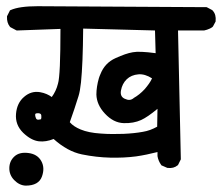

<svg xmlns="http://www.w3.org/2000/svg" viewBox="-20 -583 698 603"><path d="M60.1 0Q40.5 -1 24.4 -17.6Q8.8 -33.7 9.3 -55.7Q9.8 -77.6 25.4 -91.8Q41 -106 68.8 -102.5Q97.2 -99.1 109.4 -77.6Q121.6 -56.2 111.8 -28.8Q101.6 0 60.5 0ZM504.4 -56.2 488.8 -63 487.3 -63.5 486.3 -64.9Q477.1 -77.6 474.6 -92.8V-93.3V-93.8V-105.5Q457.5 -101.1 440.7 -97.7Q423.8 -94.2 407.2 -91.8Q369.6 -86.9 326.2 -87.9Q282.7 -88.9 237.3 -98.1Q191.9 -107.4 148.4 -146.5Q124 -136.7 102.1 -139.2Q77.6 -142.1 52.7 -166Q27.3 -190.9 30.3 -225.6Q33.2 -259.8 55.7 -278.8Q78.1 -298.3 106 -293.5Q117.2 -291.5 126.2 -287.6Q135.3 -283.7 142.6 -278.3Q149.4 -287.6 154.3 -298.1Q159.2 -308.6 162.1 -320.3Q164.1 -326.7 165.5 -340.6Q167 -354.5 168 -376Q168.9 -397.5 169.4 -427Q169.9 -456.5 169.9 -492.2L34.2 -487.3H32.7L31.2 -487.8L12.7 -497.6L11.7 -498.5L11.2 -499Q1 -511.7 2 -530.8V-531.7L2.4 -532.7L10.3 -548.3L11.2 -550.3L13.2 -551.3Q40.5 -563.5 98.1 -563.5Q154.3 -563.5 627 -560.5H628.4L629.9 -560.1L646.5 -551.3L647 -550.8L647.9 -549.8Q653.8 -543.5 656 -535.2Q658.2 -526.9 657.2 -517.1V-515.6L656.7 -514.6L648.9 -500L647.9 -499L647 -498Q643.1 -495.1 638.9 -493.2Q634.8 -491.2 630.1 -489.7Q625.5 -488.3 621.1 -487.3H620.6H620.1H539.1L547.9 -84V-82.5L547.4 -81.5L539.6 -65.9L539.1 -64.5L538.1 -64Q525.4 -53.2 506.3 -55.7H505.4ZM473.6 -185.1 474.6 -241.2Q443.4 -215.3 423.3 -206.1Q399.4 -195.3 368.7 -196.3Q352.5 -196.8 337.6 -204.3Q322.8 -211.9 309.6 -226.1Q296.4 -240.2 289.8 -255.1Q283.2 -270 282.7 -286.1Q282.7 -292 283.2 -298.3Q283.7 -304.7 284.7 -311Q285.6 -317.4 287.1 -324Q288.6 -330.6 290.5 -337.2Q292.5 -343.8 295.4 -350.1Q309.1 -385.3 342.8 -400.4Q358.9 -407.7 372.3 -412.4Q385.7 -417 397 -418.9Q417.5 -422.9 468.8 -416L466.8 -487.3L241.2 -493.2Q240.7 -436.5 239 -394.8Q237.3 -353 234.4 -324.7Q231.4 -296.4 226.6 -281.2Q213.9 -240.2 199.2 -199.2Q210.9 -185.5 233.4 -176.3Q258.3 -166 295.9 -163.6Q314.9 -162.1 333 -162.1Q351.1 -162.1 367.7 -162.6Q401.9 -164.1 428.2 -168.9Q440.4 -170.9 451.7 -175Q462.9 -179.2 473.6 -185.1ZM108.9 -208.5Q109.4 -210.4 109.4 -211.4Q109.4 -212.4 109.9 -213.9Q110.4 -221.7 108.2 -224.4Q106 -227.1 100.1 -227.5Q97.2 -227.5 94.7 -227.1Q91.8 -226.6 90.8 -224.9Q89.8 -223.1 91.3 -216.3Q92.8 -209.5 96.4 -207.8Q100.1 -206.1 108.9 -208.5ZM399.4 -274.9Q418 -285.2 434.6 -303.2Q438 -307.1 441.4 -311.5Q444.8 -315.9 447.8 -320.1Q450.7 -324.2 453.1 -328.4Q455.6 -332.5 457.5 -336.9Q435.5 -351.1 415 -349.6Q392.1 -347.7 377.9 -334Q363.8 -320.3 359.9 -298.8Q356.4 -279.8 371.6 -272.9Q376 -271 379.6 -270Q383.3 -269 386.7 -269.3Q390.1 -269.5 393.1 -270.8Q396 -272 398.9 -273.9V-274.4Z"/></svg>

Font: NaikaiFont
Style: SemiBold
Weight: 600
Version: Version 1.89